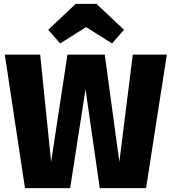

<svg xmlns="http://www.w3.org/2000/svg" viewBox="-20 -979 893 999"><path d="M293 -753 231 -824 374 -959H482L625 -824L563 -753L428 -838ZM848 -695 740 0H499L425 -515L345 0H110L5 -695H189L246 -137L331 -695H525L601 -137L671 -695Z"/></svg>

Font: FiraGO ExtraBold
Style: Regular
Weight: 800
Designer: bBox Type
Foundry: bBox Type GmbH
Version: Version 1.001;PS 001.001;hotconv 1.0.88;makeotf.lib2.5.64775